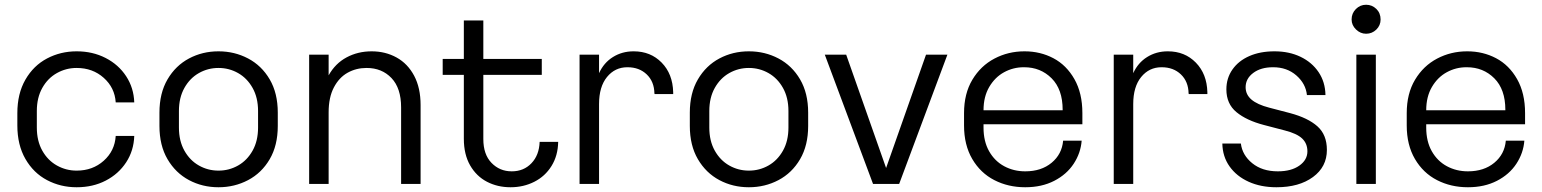

<svg xmlns="http://www.w3.org/2000/svg" viewBox="-20 -784 6490 808"><path d="M53 -256V-308Q53 -390 87 -449Q121 -508 178 -538Q235 -568 302 -568H303Q370 -568 424.5 -540Q479 -512 511 -463Q543 -414 545 -353H467Q463 -415 416.5 -456.5Q370 -498 303 -498H302Q258 -498 219.5 -476.5Q181 -455 158 -414Q135 -373 135 -317V-247Q135 -191 158 -150Q181 -109 219.5 -87.5Q258 -66 302 -66H303Q370 -66 416.5 -107.5Q463 -149 467 -212H545Q543 -150 511 -101Q479 -52 425 -24Q371 4 303 4H302Q235 4 178 -26Q121 -56 87 -115Q53 -174 53 -256Z M651 -254V-310Q651 -392 685 -450Q719 -508 775.5 -538Q832 -568 899 -568H900Q967 -568 1024 -538Q1081 -508 1115 -450Q1149 -392 1149 -310V-254Q1149 -172 1115 -114Q1081 -56 1024 -26Q967 4 900 4H899Q832 4 775.5 -26Q719 -56 685 -114Q651 -172 651 -254ZM1066 -247V-317Q1066 -373 1043 -414Q1020 -455 982 -476.5Q944 -498 900 -498H899Q855 -498 817 -476.5Q779 -455 756 -414Q733 -373 733 -317V-247Q733 -191 756 -150Q779 -109 817 -87.5Q855 -66 899 -66H900Q944 -66 982 -87.5Q1020 -109 1043 -150Q1066 -191 1066 -247Z M1750 -342V-10H1668V-332Q1668 -413 1627.5 -455.5Q1587 -498 1523 -498H1522Q1479 -498 1443 -478Q1407 -458 1385 -416Q1363 -374 1363 -311V-10H1281V-554H1363V-467Q1391 -517 1438.5 -542.5Q1486 -568 1544 -568Q1602 -568 1649 -542Q1696 -516 1723 -465Q1750 -414 1750 -342Z M2129 4H2128Q2074 4 2029.5 -19Q1985 -42 1958.5 -88Q1932 -134 1932 -200V-469H1843V-536H1932V-698H2014V-536H2260V-469H2014V-199Q2014 -134 2048.5 -98.5Q2083 -63 2133 -63H2134Q2184 -63 2216.5 -97Q2249 -131 2251 -187H2329Q2328 -129 2301 -85.5Q2274 -42 2228.5 -19Q2183 4 2129 4Z M2813 -396V-388H2735L2734 -391Q2733 -441 2701.5 -471Q2670 -501 2621 -501H2620Q2568 -501 2534.5 -460Q2501 -419 2501 -346V-10H2419V-554H2501V-476Q2521 -520 2559.5 -544Q2598 -568 2646 -568H2647Q2718 -568 2764.5 -520.5Q2811 -473 2813 -396Z M2883 -254V-310Q2883 -392 2917 -450Q2951 -508 3007.5 -538Q3064 -568 3131 -568H3132Q3199 -568 3256 -538Q3313 -508 3347 -450Q3381 -392 3381 -310V-254Q3381 -172 3347 -114Q3313 -56 3256 -26Q3199 4 3132 4H3131Q3064 4 3007.5 -26Q2951 -56 2917 -114Q2883 -172 2883 -254ZM3298 -247V-317Q3298 -373 3275 -414Q3252 -455 3214 -476.5Q3176 -498 3132 -498H3131Q3087 -498 3049 -476.5Q3011 -455 2988 -414Q2965 -373 2965 -317V-247Q2965 -191 2988 -150Q3011 -109 3049 -87.5Q3087 -66 3131 -66H3132Q3176 -66 3214 -87.5Q3252 -109 3275 -150Q3298 -191 3298 -247Z M3967 -554 3764 -10H3654L3451 -554H3541L3709 -77L3877 -554Z M4535 -308V-261H4119V-247Q4119 -189 4142.5 -147.5Q4166 -106 4206 -84.5Q4246 -63 4294 -63H4295Q4362 -63 4405.5 -99Q4449 -135 4454 -192H4532Q4528 -140 4498.5 -95Q4469 -50 4416.5 -23Q4364 4 4295 4H4294Q4223 4 4164.5 -26Q4106 -56 4071.5 -115Q4037 -174 4037 -256V-308Q4037 -390 4072 -448.5Q4107 -507 4165 -537.5Q4223 -568 4291 -568H4292Q4358 -568 4413 -539Q4468 -510 4501.5 -451Q4535 -392 4535 -308ZM4119 -320H4452V-322Q4452 -408 4405.5 -454.5Q4359 -501 4290 -501H4288Q4244 -501 4205.5 -480Q4167 -459 4143 -418Q4119 -377 4119 -320Z M5061 -396V-388H4983L4982 -391Q4981 -441 4949.5 -471Q4918 -501 4869 -501H4868Q4816 -501 4782.5 -460Q4749 -419 4749 -346V-10H4667V-554H4749V-476Q4769 -520 4807.5 -544Q4846 -568 4894 -568H4895Q4966 -568 5012.5 -520.5Q5059 -473 5061 -396Z M5124 -180H5202Q5208 -131 5250 -97Q5292 -63 5357 -63H5358Q5414 -63 5448 -87Q5482 -111 5482 -147Q5482 -180 5460 -201Q5438 -222 5387 -235L5299 -258Q5226 -277 5183.5 -312Q5141 -347 5141 -408Q5141 -455 5166.5 -491.5Q5192 -528 5237.5 -548Q5283 -568 5343 -568H5344Q5405 -568 5453 -545Q5501 -522 5529 -480.5Q5557 -439 5558 -384H5480Q5475 -432 5435.5 -466.5Q5396 -501 5338 -501H5337Q5286 -501 5254 -477Q5222 -453 5222 -417Q5222 -386 5246.5 -365Q5271 -344 5321 -331L5409 -308Q5484 -288 5524 -252.5Q5564 -217 5564 -153Q5564 -82 5505.5 -39Q5447 4 5352 4H5351Q5286 4 5235 -19Q5184 -42 5154.5 -83.5Q5125 -125 5124 -180Z M5668 -702Q5668 -728 5686 -746Q5704 -764 5729 -764Q5754 -764 5772 -746.5Q5790 -729 5790 -702Q5790 -677 5772 -659.5Q5754 -642 5729 -642Q5705 -642 5686.5 -660Q5668 -678 5668 -702ZM5688 -554H5770V-10H5688Z M6398 -308V-261H5982V-247Q5982 -189 6005.5 -147.5Q6029 -106 6069 -84.5Q6109 -63 6157 -63H6158Q6225 -63 6268.5 -99Q6312 -135 6317 -192H6395Q6391 -140 6361.5 -95Q6332 -50 6279.5 -23Q6227 4 6158 4H6157Q6086 4 6027.5 -26Q5969 -56 5934.5 -115Q5900 -174 5900 -256V-308Q5900 -390 5935 -448.5Q5970 -507 6028 -537.5Q6086 -568 6154 -568H6155Q6221 -568 6276 -539Q6331 -510 6364.5 -451Q6398 -392 6398 -308ZM5982 -320H6315V-322Q6315 -408 6268.5 -454.5Q6222 -501 6153 -501H6151Q6107 -501 6068.5 -480Q6030 -459 6006 -418Q5982 -377 5982 -320Z"/></svg>

Font: Kakao Big Sans
Style: Regular
Weight: 400
Designer: Park Young-rak; Lee Sang-min; Kim Jung-jin; Min Bon; Park Min-gyu;
Foundry: Kakao Corporation
Version: Version 2.003